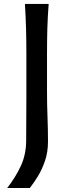

<svg xmlns="http://www.w3.org/2000/svg" viewBox="-20 -776 354 963"><path d="M16.1 167Q57.1 114.7 84.2 56.9Q111.3 -1 111.3 -73.2L112.3 -294.4V-503.9Q112.3 -575.2 110.6 -634Q108.9 -692.9 105 -756.3H224.1Q219.2 -692.9 217.5 -634Q215.8 -575.2 215.8 -503.9V-317.4Q215.8 -251 218.3 -187.7Q220.7 -124.5 220.7 -66.4Q220.7 -13.2 205.8 30.5Q190.9 74.2 169.9 108.4Q148.9 142.6 129.4 167Z"/></svg>

Font: Pinar DS1 Medium
Style: Regular
Weight: 500
Designer: Amin Abedi
Version: Version 3.000